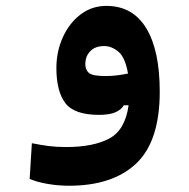

<svg xmlns="http://www.w3.org/2000/svg" viewBox="-20 -375 626 635"><path d="M208 239.3Q173.3 239.3 138.4 233.4Q103.5 227.5 78.1 216.8L85.4 98.6Q114.3 104.5 140.4 107.9Q166.5 111.3 199.2 111.3Q288.1 111.3 341.1 83.3Q394 55.2 405.3 -26.9H389.6Q381.3 -12.2 361.8 -3.7Q342.3 4.9 307.1 4.9Q225.6 4.9 196 -34.2Q166.5 -73.2 166.5 -149.9Q166.5 -204.1 187.5 -251Q208.5 -297.9 245.8 -326.7Q283.2 -355.5 332 -355.5Q418.5 -355.5 463.4 -282.2Q508.3 -209 508.3 -71.8Q508.3 92.3 430.4 165.8Q352.5 239.3 208 239.3ZM403.3 -131.8Q394 -185.5 371.6 -204.1Q349.1 -222.7 324.7 -222.7Q294.9 -222.7 278.6 -205.8Q262.2 -189 262.2 -163.1Q262.2 -143.6 274.4 -133.5Q286.6 -123.5 328.6 -123.5Q349.1 -123.5 366.7 -125.7Q384.3 -127.9 403.3 -131.8Z"/></svg>

Font: Cascadia Mono PL
Style: Bold
Weight: 700
Monospace: yes
Designer: Aaron Bell
Foundry: Saja Typeworks
Version: Version 2404.023; ttfautohint (v1.8.4)